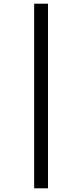

<svg xmlns="http://www.w3.org/2000/svg" viewBox="-20 -783 445 1040"><path d="M165 -763H240V237H165Z"/></svg>

Font: Noto Sans Myanmar ExtraCondensed
Style: Regular
Weight: 400
Width: 2
Designer: Monotype Design Team
Foundry: Monotype Imaging Inc.
Version: Version 2.107; ttfautohint (v1.8.4.7-5d5b)